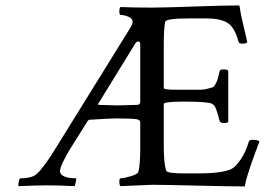

<svg xmlns="http://www.w3.org/2000/svg" viewBox="-20 -668 999 692"><path d="M473.6 -290Q485.4 -290 485.4 -300.8V-510.7Q485.4 -518.6 476.6 -518.6Q472.7 -518.6 467.8 -511.7Q467.8 -511.7 334 -293.9Q333 -290 335 -290Q385.7 -288.1 403.3 -288.1Q422.9 -288.1 473.6 -290ZM398.4 -241.2Q377 -241.2 301.8 -236.3Q301.8 -236.3 296.9 -233.4L229.5 -126Q201.2 -77.1 197.3 -58.6Q194.3 -45.9 201.2 -39.1Q214.8 -25.4 253.9 -25.4Q255.9 -25.4 253.4 -13.7Q251 -2 249 2.9Q190.4 0 149.4 0Q114.3 0 46.9 2.9Q44.9 1 46.9 -9.8Q49.8 -25.4 53.7 -25.4Q96.7 -25.4 113.3 -42Q139.6 -66.4 180.7 -133.8L451.2 -570.3Q458 -582 458 -589.8Q458 -601.6 442.4 -607.9Q426.8 -614.3 414.1 -614.3Q410.2 -614.3 410.2 -627.9Q410.2 -638.7 414.1 -642.6Q461.9 -640.6 527.3 -640.6Q570.3 -640.6 678.7 -644.5Q787.1 -648.4 842.8 -648.4Q846.7 -620.1 857.9 -573.7Q869.1 -527.3 871.1 -515.6Q866.2 -510.7 853.5 -510.7Q840.8 -510.7 839.8 -517.6Q825.2 -571.3 798.8 -586.4Q772.5 -601.6 726.6 -601.6H661.1Q577.1 -601.6 575.2 -588.9Q570.3 -565.4 570.3 -506.8V-350.6Q570.3 -344.7 612.3 -344.7H664.1Q691.4 -344.7 703.6 -344.7Q715.8 -344.7 729.5 -348.6Q743.2 -352.5 747.1 -353.5Q751 -354.5 757.3 -366.2Q763.7 -377.9 764.6 -383.3Q765.6 -388.7 771.5 -411.1Q772.5 -418 786.1 -418Q797.9 -418 802.7 -413.1V-228.5Q798.8 -224.6 787.1 -224.6Q774.4 -224.6 771.5 -232.4Q764.6 -258.8 759.8 -272Q754.9 -285.2 752.4 -287.6Q750 -290 744.1 -293.9Q731.4 -301.8 640.6 -301.8Q570.3 -301.8 570.3 -293V-141.6Q570.3 -78.1 579.1 -52.7Q582 -43 645.5 -43H692.4Q783.2 -43 815.4 -59.6Q830.1 -67.4 848.1 -94.2Q866.2 -121.1 877 -158.2Q878.9 -164.1 890.6 -164.1Q909.2 -164.1 915 -158.2Q910.2 -145.5 899.9 -117.7Q889.6 -89.8 883.8 -72.8Q877.9 -55.7 871.1 -33.2Q864.3 -10.7 862.3 3.9Q806.6 3.9 689 1Q571.3 -2 529.3 -2L414.1 2.9Q410.2 -1 410.2 -11.7Q410.2 -25.4 414.1 -25.4Q425.8 -25.4 450.7 -32.7Q475.6 -40 478.5 -47.9Q485.4 -74.2 485.4 -131.8V-227.5Q485.4 -235.4 472.7 -238.3Q452.1 -241.2 398.4 -241.2Z"/></svg>

Font: Crimson Text
Style: Regular
Weight: 400
Version: Version 0.13